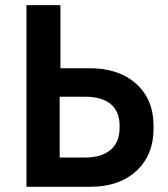

<svg xmlns="http://www.w3.org/2000/svg" viewBox="-20 -720 649 740"><path d="M82 0V-700.2H212.9V-457H326.2Q438 -457 504.9 -397Q571.8 -336.9 571.8 -234.9V-225.1Q571.8 -122.1 505.4 -61Q439 0 327.1 0ZM210 -112.8H307.1Q371.6 -112.8 406.2 -142.3Q440.9 -171.9 440.9 -227.1V-235.8Q440.9 -290.5 406.7 -318.8Q372.6 -347.2 307.1 -347.2H210Z"/></svg>

Font: Fixel Text SemiBold
Style: Regular
Weight: 600
Width: 4
Designer: AlfaBravo + MacPaw
Foundry: Kyrylo Tkachov, Marchela Mozhyna, Serhii Makarenko, Maria Weinstein, Zakhar Kryvoshyya
Version: Version 1.211